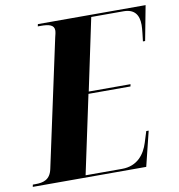

<svg xmlns="http://www.w3.org/2000/svg" viewBox="-117 -787 800 860"><g transform="rotate(-10 282.5 -357.0)"><path d="M-37 0H479L518 -158H507L491 -107C476 -59 442 -10 371 -10H205L281 -367H472L474 -377H284L353 -704H500C549 -704 569 -676 569 -630C569 -610 564 -574 562 -556H572L602 -714H112L110 -704H124C160 -704 184 -698 184 -673C184 -665 181 -652 178 -641L54 -65C44 -18 13 -10 -23 -10H-35Z"/></g></svg>

Font: Noto Serif Display Condensed ExtraBold
Style: Italic
Weight: 800
Width: 3
Italic angle: -12°
Designer: Monotype Design Team
Foundry: Monotype Imaging Inc.
Version: Version 2.009